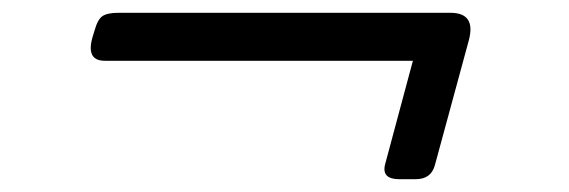

<svg xmlns="http://www.w3.org/2000/svg" viewBox="-20 -471 880 297"><path d="M618.7 -377H142.1Q112.8 -377 123 -413.1L126 -422.9Q130.9 -440.9 138.4 -446Q146 -451.2 163.1 -451.2H676.8Q716.8 -451.2 705.1 -408.2L652.8 -215.8Q647 -193.8 623 -193.8H597.7Q569.8 -193.8 575.7 -216.8Z"/></svg>

Font: Allan
Style: Regular
Weight: 400
Designer: Anton Koovit
Foundry: Anton Koovit
Version: Version 1.002